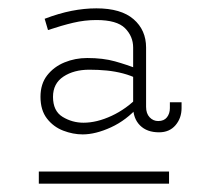

<svg xmlns="http://www.w3.org/2000/svg" viewBox="-20 -719 514 460"><path d="M361 -402Q332 -402 315.5 -418.5Q299 -435 299 -463V-605Q299 -632 279.5 -651.5Q260 -671 211 -671Q183 -671 155.5 -664.5Q128 -658 95 -647L87 -674Q121 -687 151.5 -693Q182 -699 211 -699Q270 -699 300 -673Q330 -647 330 -605V-463Q330 -447 338.5 -438Q347 -429 359 -429Q373 -429 380 -438Q387 -447 387 -460V-474H415V-460Q415 -436 400.5 -419Q386 -402 361 -402ZM178 -397Q155 -397 131.5 -406Q108 -415 92.5 -435Q77 -455 77 -487Q77 -518 93 -538.5Q109 -559 134.5 -569.5Q160 -580 189 -580Q227 -580 255.5 -572Q284 -564 312 -553V-529Q294 -538 275 -543Q256 -548 236 -550Q216 -552 194 -552Q157 -552 132 -535.5Q107 -519 107 -487Q107 -453 130 -439Q153 -425 180 -425Q212 -425 247.5 -441.5Q283 -458 312 -488V-464Q283 -431 246 -414Q209 -397 178 -397ZM73 -308H385V-279H73Z"/></svg>

Font: BioRhyme ExtraLight
Style: Regular
Weight: 250
Designer: Aoife Mooney
Foundry: Aoife Mooney Type
Version: Version 1.600;gftools[0.9.33]